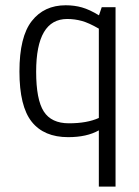

<svg xmlns="http://www.w3.org/2000/svg" viewBox="-20 -508 520 718"><path d="M349.6 -20.5Q304.7 4.9 234.9 4.9Q144.5 4.9 98.6 -52.7Q52.7 -110.4 52.7 -240.7Q52.7 -370.6 98.9 -429.4Q145 -488.3 225.6 -488.3Q258.3 -488.3 286.6 -480.2Q314.9 -472.2 350.1 -450.7L360.4 -481H412.1V189.9H349.6ZM237.8 -46.9Q305.7 -46.9 349.6 -66.9V-400.9Q312.5 -422.4 285.9 -429.7Q259.3 -437 231.4 -437Q115.2 -437 115.2 -239.7Q115.2 -135.7 143.6 -91.3Q171.9 -46.9 237.8 -46.9Z"/></svg>

Font: Anaheim
Style: Regular
Weight: 400
Designer: vernon adams
Foundry: vernon adams
Version: Version 1.002; ttfautohint (v0.93.5-3d13) -l 8 -r 50 -G 200 